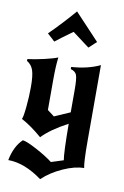

<svg xmlns="http://www.w3.org/2000/svg" viewBox="-109 -839 750 1158"><g transform="rotate(10 266.0 -260.5)"><path d="M20 -432 21 -443Q63 -448 120 -461Q177 -474 203 -485Q196 -433 196 -344V-162L238 -130L334 -172V-308Q334 -378 326 -399.5Q318 -421 289 -429V-442Q391 -449 464 -484V-24Q464 108 472 145Q416 145 344.5 177Q273 209 222 257Q113 177 13 177Q30 90 79 44Q102 46 165 79.5Q228 113 268 144L343 120Q335 76 334 -102Q230 -47 178 8Q111 -50 51 -82Q58 -92 64.5 -156Q71 -220 71 -281Q71 -350 60 -382.5Q49 -415 20 -432ZM417 -617Q408 -610 401.5 -603.5Q395 -597 387 -589.5Q379 -582 371 -575Q327 -609 267 -653Q201 -606 162 -575Q153 -583 140 -595.5Q127 -608 116 -617Q195 -695 266 -778Q318 -723 366 -671.5Q414 -620 417 -617Z"/></g></svg>

Font: NewRocker
Style: Regular
Weight: 400
Designer: Pablo Impallari, Brenda Gallo, Rodrigo Fuenzalida
Foundry: Pablo Impallari, Brenda Gallo, Rodrigo Fuenzalida
Version: Version 1.000